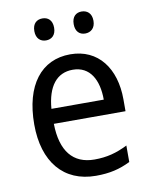

<svg xmlns="http://www.w3.org/2000/svg" viewBox="-83 -854 676 860"><g transform="rotate(-10 255.0 -424.0)"><path d="M124 -742C124 -708 144 -692 169 -692C194 -692 214 -708 214 -742C214 -777 194 -792 169 -792C144 -792 124 -777 124 -742ZM303 -742C303 -708 322 -692 347 -692C372 -692 393 -708 393 -742C393 -777 372 -792 347 -792C323 -792 303 -777 303 -742ZM264 -612C132 -612 51 -509 51 -330C51 -160 137 -56 284 -56C347 -56 392 -67 441 -91V-166C391 -141 347 -129 290 -129C193 -129 140 -193 138 -318H464V-372C464 -513 391 -612 264 -612ZM263 -542C342 -542 377 -475 377 -386H139C147 -487 190 -542 263 -542Z"/></g></svg>

Font: Noto Sans Malayalam UI SemiCondensed
Style: Regular
Weight: 400
Width: 4
Designer: Jelle Bosma - Monotype Design Team
Foundry: Monotype Imaging Inc.
Version: Version 2.104